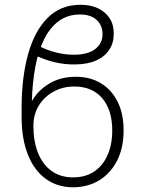

<svg xmlns="http://www.w3.org/2000/svg" viewBox="-20 -780 612 811"><path d="M299.8 -455.6Q359.9 -456.1 405.5 -428.7Q451.2 -401.4 476.8 -350.3Q502.4 -299.3 502 -229Q502.4 -157.7 475.6 -103.5Q448.7 -49.3 400.6 -19.3Q352.5 10.7 288.1 11.2Q221.7 10.7 173.1 -24.7Q124.5 -60.1 98.1 -126Q71.8 -191.9 71.3 -282.7V-328.6Q71.8 -456.5 99.4 -553.7Q127 -650.9 181.9 -705.3Q236.8 -759.8 319.8 -759.8Q363.3 -759.8 395 -744.4Q426.8 -729 444.1 -701.2Q461.4 -673.3 460.4 -635.7Q460.4 -598.6 441.4 -569.6Q422.4 -540.5 385.5 -524.2Q348.6 -507.8 293.9 -507.8Q253.9 -507.3 211.4 -517.1Q168.9 -526.9 123.5 -548.8L139.2 -588.4Q176.3 -568.4 215.6 -558.6Q254.9 -548.8 291.5 -548.8Q351.1 -548.8 382.1 -572.8Q413.1 -596.7 413.1 -635.7Q413.1 -672.9 387.9 -696Q362.8 -719.2 316.4 -718.8Q265.1 -718.3 227.8 -690.7Q190.4 -663.1 166 -613.5Q141.6 -564 129.2 -497.6Q116.7 -431.2 114.7 -353Q141.6 -399.9 189.9 -428Q238.3 -456.1 299.8 -455.6ZM293.9 -414.6Q246.1 -414.6 206.8 -393.3Q167.5 -372.1 144.3 -334.7Q121.1 -297.4 121.1 -248Q121.1 -183.1 140.6 -134Q160.2 -85 197.8 -57.9Q235.4 -30.8 288.6 -30.8Q340.8 -30.8 377.7 -55.4Q414.6 -80.1 434.3 -125Q454.1 -169.9 454.1 -229Q454.1 -315.4 411.9 -365Q369.6 -414.6 293.9 -414.6Z"/></svg>

Font: Inter Tight ExtraLight
Style: Regular
Weight: 250
Designer: Rasmus Andersson
Foundry: rsms
Version: Version 3.004